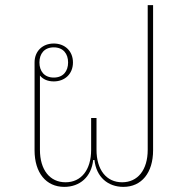

<svg xmlns="http://www.w3.org/2000/svg" viewBox="-20 -718 733 750"><path d="M231 12C292 12 337 -27 344 -93H349C356 -27 401 12 462 12C533 12 578 -43 578 -131V-698H557V-133C557 -54 518 -6 457 -6C396 -6 357 -54 357 -133V-257H336V-133C336 -54 297 -6 236 -6C175 -6 136 -54 136 -133V-423C148 -408 167 -400 190 -400C233 -400 265 -429 265 -474C265 -519 233 -548 190 -548C147 -548 115 -519 115 -474V-131C115 -43 160 12 231 12ZM190 -415C153 -415 134 -440 134 -474C134 -508 153 -533 190 -533C227 -533 246 -508 246 -474C246 -440 227 -415 190 -415Z"/></svg>

Font: IBM Plex Thai Looped Thin
Style: Regular
Weight: 100
Designer: Mike Abbink, Paul van der Laan, Pieter van Rosmalen, Ben Mitchell, Mark Frömberg
Foundry: Bold Monday
Version: Version 1.0